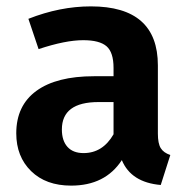

<svg xmlns="http://www.w3.org/2000/svg" viewBox="-20 -566 587 602"><path d="M475 -147Q475 -116 484 -101.5Q493 -87 514 -80L484 14Q391 6 362 -64Q310 16 203 16Q124 16 77.5 -29.5Q31 -75 31 -148Q31 -235 94 -281Q157 -327 275 -327H336V-353Q336 -402 314 -421Q292 -440 241 -440Q185 -440 101 -412L69 -507Q168 -546 265 -546Q475 -546 475 -361ZM242 -86Q302 -86 336 -145V-246H289Q174 -246 174 -160Q174 -125 191.5 -105.5Q209 -86 242 -86Z"/></svg>

Font: FiraGO SemiBold
Style: Regular
Weight: 600
Designer: bBox Type
Foundry: bBox Type GmbH
Version: Version 1.001;PS 001.001;hotconv 1.0.88;makeotf.lib2.5.64775